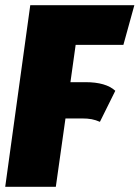

<svg xmlns="http://www.w3.org/2000/svg" viewBox="-28 -716 535 736"><path d="M262 -544 242 -401H300Q378 -401 414 -368L355 -249Q339 -256 323.5 -259Q308 -262 285 -262H223L186 0H-8L88 -696H487L445 -544Z"/></svg>

Font: Fira Sans Extra Condensed Black
Style: Italic
Weight: 900
Width: 3
Italic angle: -8°
Designer: Carrois Corporate & Edenspiekermann AG
Foundry: Carrois Corporate GbR & Edenspiekermann AG
Version: Version 4.203